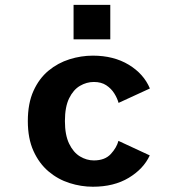

<svg xmlns="http://www.w3.org/2000/svg" viewBox="-20 -734 690 766"><path d="M350.5 11Q303.5 11 257.2 -3.8Q211 -18.5 173.5 -50.2Q136 -82 113.5 -131.8Q91 -181.5 91 -251Q91 -321.5 113.5 -371.2Q136 -421 173.5 -452Q211 -483 257.2 -497.5Q303.5 -512 350.5 -512Q433.5 -512 493.5 -475.8Q553.5 -439.5 578 -381L453 -323.5Q448 -342 436 -361.2Q424 -380.5 404 -393.8Q384 -407 354.5 -407Q325.5 -407 299 -391.5Q272.5 -376 255.8 -341.8Q239 -307.5 239 -251Q239 -195.5 255.8 -160.8Q272.5 -126 299 -110Q325.5 -94 354.5 -94Q398.5 -94 422 -119.5Q445.5 -145 452.5 -172L577.5 -114Q552.5 -60 493.5 -24.5Q434.5 11 350.5 11ZM273.5 -714.5H420V-577H273.5Z"/></svg>

Font: Trispace SemiBold
Style: Regular
Weight: 600
Designer: Tyler Finck
Foundry: Etcetera Type Company
Version: Version 1.210; ttfautohint (v1.8.3)